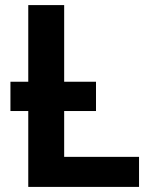

<svg xmlns="http://www.w3.org/2000/svg" viewBox="-20 -734 598 754"><path d="M21 -298V-413H357V-298ZM91 0V-714H232V-118H526V0Z"/></svg>

Font: Noto Sans UI
Style: Bold
Weight: 700
Designer: Monotype Design Team
Foundry: Monotype Imaging Inc.
Version: Version 1.901